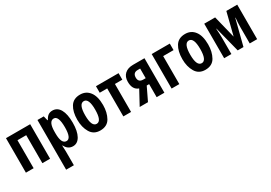

<svg xmlns="http://www.w3.org/2000/svg" viewBox="26 -1470 3713 2626"><g transform="rotate(-30 1882.5 -157.5)"><path d="M57 -545V0H179V-442H317V0H439V-545Z M830 -271Q830 -96 756 -96Q676 -96 676 -261V-287Q676 -452 756 -452Q830 -452 830 -271ZM677 -473H671L653 -545H554V240H676V18Q676 -16 672 -72H677Q718 10 798 10Q871 10 912.5 -64.5Q954 -139 954 -272Q954 -408 912.5 -481.5Q871 -555 793 -555Q757 -555 729.5 -537.5Q702 -520 677 -473Z M1231 -555Q1124 -555 1075.5 -477Q1027 -399 1027 -274Q1027 -156 1076.5 -73Q1126 10 1229 10Q1340 10 1387 -74Q1434 -158 1434 -274Q1434 -411 1379 -483Q1324 -555 1231 -555ZM1231 -452Q1309 -452 1309 -274Q1309 -94 1231 -94Q1151 -94 1151 -272Q1151 -452 1231 -452Z M1835 -545H1478V-442H1596V0H1718V-442H1835Z M2084 -452H2122V-300H2083Q2008 -300 2008 -374Q2008 -452 2084 -452ZM2084 -206H2122V0H2244V-545H2064Q1980 -545 1932.5 -501.5Q1885 -458 1885 -378Q1885 -254 1975 -223L1854 0H1985Z M2358 -545V0H2480V-442H2644V-545Z M2890 -555Q2783 -555 2734.5 -477Q2686 -399 2686 -274Q2686 -156 2735.5 -73Q2785 10 2888 10Q2999 10 3046 -74Q3093 -158 3093 -274Q3093 -411 3038 -483Q2983 -555 2890 -555ZM2890 -452Q2968 -452 2968 -274Q2968 -94 2890 -94Q2810 -94 2810 -272Q2810 -452 2890 -452Z M3537 -545 3448 -191 3360 -545H3188V0H3302V-259Q3302 -290 3300 -327Q3298 -364 3295 -403H3299L3402 0H3493L3596 -403H3600Q3592 -318 3592 -258V0H3709V-545Z"/></g></svg>

Font: Noto Sans UI Condensed
Style: Bold
Weight: 700
Width: 3
Designer: Monotype Design Team
Foundry: Monotype Imaging Inc.
Version: 1.001